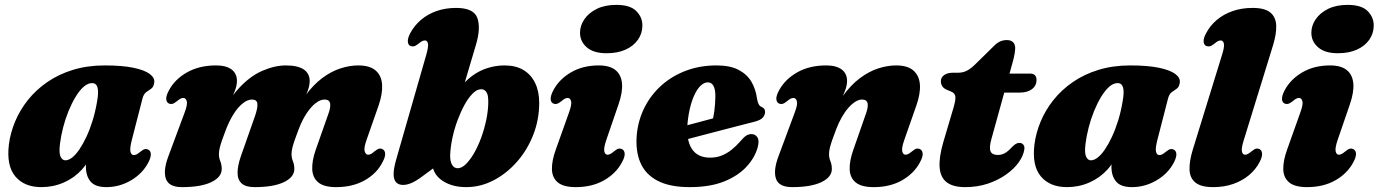

<svg xmlns="http://www.w3.org/2000/svg" viewBox="-20 -753 5658 788"><path d="M521 -178.5Q512 -143.5 515.5 -130Q519 -116.5 529 -116.5Q534.5 -116.5 540.2 -119.2Q546 -122 554.5 -129Q566.5 -139 574 -140.8Q581.5 -142.5 589 -138.5Q598.5 -133.5 599 -120.2Q599.5 -107 589 -86.5Q565.5 -41 518 -13Q470.5 15 416.5 15Q371 15 351.8 -7.8Q332.5 -30.5 332.5 -69Q332.5 -81.5 333.5 -95Q334.5 -108.5 336.2 -122.5Q338 -136.5 340.5 -149.8Q343 -163 346 -175.5L359.5 -136.5Q347 -91 315.8 -56.8Q284.5 -22.5 241.5 -3.8Q198.5 15 150 15Q80 15 43 -28.8Q6 -72.5 16.5 -160Q22.5 -207.5 42 -254.2Q61.5 -301 94.5 -342.5Q127.5 -384 173.8 -416Q220 -448 279.2 -466.2Q338.5 -484.5 410 -484.5Q481 -484.5 527 -475Q573 -465.5 594.5 -449.5Q616 -433.5 613 -413.5Q610.5 -396 600.5 -389Q590.5 -382 580.2 -374.8Q570 -367.5 565 -349.5ZM226 -162Q221.5 -124 228.8 -109.5Q236 -95 248 -95Q261.5 -95 276.2 -106.5Q291 -118 305.8 -139.8Q320.5 -161.5 334.5 -191.2Q348.5 -221 360 -258Q371.5 -295 378.5 -337Q385.5 -376 380.2 -394Q375 -412 358 -412Q340.5 -412 323.2 -396.8Q306 -381.5 290.2 -355.5Q274.5 -329.5 261.2 -297Q248 -264.5 239 -229.5Q230 -194.5 226 -162Z M968.5 -111.5 1027 -278Q1038.5 -312 1036.2 -328.2Q1034 -344.5 1014 -344.5Q996.5 -344.5 977.2 -329.5Q958 -314.5 940.2 -287.2Q922.5 -260 908 -223Q899 -199.5 892.2 -180.2Q885.5 -161 882 -146.8Q878.5 -132.5 878.5 -121.5Q878.5 -105 884.2 -91.2Q890 -77.5 890 -59.5Q890 -26 847.2 -5.5Q804.5 15 727 15Q673 15 661 -19Q649 -53 671 -111.5L737.5 -290.5Q750.5 -324.5 746.5 -337.8Q742.5 -351 732.5 -351Q727 -351 721.2 -348.2Q715.5 -345.5 706.5 -338Q695 -328.5 687.5 -326.8Q680 -325 672.5 -328.5Q663 -333.5 662.2 -346.8Q661.5 -360 672.5 -380.5Q696.5 -427 747.2 -455.8Q798 -484.5 866.5 -484.5Q908 -484.5 930.2 -468Q952.5 -451.5 952.5 -420.5Q952.5 -402 943.8 -379.5Q935 -357 923.8 -333Q912.5 -309 902.8 -285Q893 -261 891.5 -240L875 -244.5Q910 -335.5 957.5 -387.8Q1005 -440 1056.2 -462.2Q1107.5 -484.5 1153.5 -484.5Q1202 -484.5 1226.5 -468Q1251 -451.5 1251 -420.5Q1251 -402 1242.8 -379.8Q1234.5 -357.5 1223.2 -333.2Q1212 -309 1202.8 -285Q1193.5 -261 1192 -240L1171.5 -244.5Q1198 -312.5 1231.8 -358.8Q1265.5 -405 1302.8 -432.8Q1340 -460.5 1378 -472.5Q1416 -484.5 1450 -484.5Q1498.5 -484.5 1522.2 -463.2Q1546 -442 1548.2 -405.2Q1550.5 -368.5 1534 -320.5L1484.5 -179Q1472.5 -145.5 1476.8 -131.8Q1481 -118 1490.5 -118Q1497 -118 1502.5 -121Q1508 -124 1516 -131Q1528.5 -141 1536.2 -142.8Q1544 -144.5 1550.5 -140.5Q1560 -135.5 1560.8 -122.2Q1561.5 -109 1550.5 -88.5Q1527.5 -42 1477.8 -13.5Q1428 15 1359.5 15Q1310 15 1286.5 -4.2Q1263 -23.5 1261.5 -58Q1260 -92.5 1275.5 -137.5L1325 -278Q1338 -311.5 1335 -328Q1332 -344.5 1312 -344.5Q1294.5 -344.5 1275.2 -329.5Q1256 -314.5 1238 -287.2Q1220 -260 1206 -223Q1197 -199.5 1190.2 -180.2Q1183.5 -161 1180 -146.8Q1176.5 -132.5 1176.5 -121.5Q1176.5 -105 1182.2 -91.2Q1188 -77.5 1188 -59.5Q1188 -26 1145.2 -5.5Q1102.5 15 1025 15Q988.5 15 971.8 -0.2Q955 -15.5 955 -44Q955 -72.5 968.5 -111.5Z M1729 -526.5Q1739 -561 1736.5 -574Q1734 -587 1724 -587Q1718 -587 1712.5 -584.2Q1707 -581.5 1698 -574Q1686.5 -564.5 1678.8 -563Q1671 -561.5 1663.5 -564.5Q1654.5 -569.5 1653.8 -582.8Q1653 -596 1663.5 -616.5Q1680 -647.5 1707.2 -671Q1734.5 -694.5 1771.2 -707.5Q1808 -720.5 1852 -720.5Q1924.5 -720.5 1939.2 -679Q1954 -637.5 1933 -568L1854 -301.5L1821 -299.5Q1837 -348.5 1861.8 -383.5Q1886.5 -418.5 1917 -441Q1947.5 -463.5 1981.8 -474Q2016 -484.5 2050.5 -484.5Q2096.5 -484.5 2128 -465.8Q2159.5 -447 2176.2 -412.5Q2193 -378 2193 -331Q2193 -262 2168.5 -199.5Q2144 -137 2101.5 -88.8Q2059 -40.5 2005.5 -12.8Q1952 15 1893.5 15Q1828.5 15 1787.8 -17.2Q1747 -49.5 1753.5 -112.5L1788.5 -84.5L1711 -27.5Q1687.5 -10 1668.8 -2Q1650 6 1634.5 6Q1616.5 6 1606.2 -4.2Q1596 -14.5 1595.5 -36.8Q1595 -59 1605.5 -96.5ZM1951.5 -386.5Q1936 -385.5 1919 -368.2Q1902 -351 1886.5 -322.8Q1871 -294.5 1858 -259.8Q1845 -225 1837 -188Q1829 -151 1827.5 -117Q1827 -90.5 1835.5 -76.5Q1844 -62.5 1858.5 -62.5Q1874.5 -62.5 1891.8 -79.2Q1909 -96 1925.5 -124.2Q1942 -152.5 1955 -188.2Q1968 -224 1976 -262.5Q1984 -301 1984 -337.5Q1984 -357 1979.8 -367.8Q1975.5 -378.5 1968.2 -383Q1961 -387.5 1951.5 -386.5Z M2468.5 -179Q2457 -145 2460.2 -131.5Q2463.5 -118 2473.5 -118Q2479 -118 2484.8 -121Q2490.5 -124 2499 -131Q2511 -141 2518.5 -142.8Q2526 -144.5 2533.5 -140.5Q2543 -135.5 2543.8 -122.2Q2544.5 -109 2533.5 -88.5Q2509.5 -42 2460 -13.5Q2410.5 15 2343 15Q2292.5 15 2269.2 -4.5Q2246 -24 2245.2 -58.5Q2244.5 -93 2261 -139L2315 -290.5Q2327.5 -324.5 2323.8 -337.8Q2320 -351 2310 -351Q2304.5 -351 2298.8 -348.2Q2293 -345.5 2284.5 -338Q2272.5 -328.5 2265 -326.8Q2257.5 -325 2250 -328.5Q2240.5 -333.5 2240 -346.8Q2239.5 -360 2250 -380.5Q2273.5 -426.5 2322.5 -455.5Q2371.5 -484.5 2437.5 -484.5Q2482 -484.5 2505.8 -465.5Q2529.5 -446.5 2532.8 -410.5Q2536 -374.5 2518 -323ZM2469.5 -534.5Q2416 -534.5 2388.2 -558.8Q2360.5 -583 2360.5 -618.5Q2360.5 -648 2378.5 -674.2Q2396.5 -700.5 2429.8 -716.8Q2463 -733 2509.5 -733Q2566 -733 2591.2 -707.8Q2616.5 -682.5 2616.5 -648.5Q2616.5 -616 2598.2 -590Q2580 -564 2547.2 -549.2Q2514.5 -534.5 2469.5 -534.5Z M2694 -210.5Q2694 -210.5 2710.5 -215Q2727 -219.5 2753.8 -226.5Q2780.5 -233.5 2811.2 -241.8Q2842 -250 2871.5 -257.8Q2901 -265.5 2922 -271.5L2902 -249.5Q2908 -269.5 2911.8 -297.5Q2915.5 -325.5 2916 -359.5Q2916 -386 2908.2 -400.5Q2900.5 -415 2885 -415Q2871.5 -415 2858.2 -403.8Q2845 -392.5 2833.8 -371Q2822.5 -349.5 2814.2 -319Q2806 -288.5 2802 -250Q2795.5 -179.5 2819 -142.8Q2842.5 -106 2894.5 -106Q2920 -106 2941.5 -114.5Q2963 -123 2982 -138Q3001 -153 3017.5 -172Q3033 -190.5 3043.2 -196.8Q3053.5 -203 3066 -202.5Q3080 -202 3088.5 -189.5Q3097 -177 3090 -149.5Q3078.5 -106.5 3044 -69Q3009.5 -31.5 2951.8 -8.2Q2894 15 2810.5 15Q2728.5 15 2678.2 -11.5Q2628 -38 2607.8 -86.5Q2587.5 -135 2593.5 -201Q2599.5 -261.5 2625.8 -313Q2652 -364.5 2695.2 -403Q2738.5 -441.5 2795.8 -463Q2853 -484.5 2921 -484.5Q2976 -484.5 3010.8 -466.5Q3045.5 -448.5 3063.8 -417.8Q3082 -387 3087 -347.5Q3089 -336 3093 -327Q3097 -318 3104 -315Q3111.5 -312 3115.8 -307Q3120 -302 3120 -293.5Q3120 -281 3110.5 -270.2Q3101 -259.5 3075 -253Q3051 -247 3014.5 -237.5Q2978 -228 2935.5 -217Q2893 -206 2851.2 -195Q2809.5 -184 2775 -175Q2740.5 -166 2719.8 -160.5Q2699 -155 2699 -155Z M3176.5 -328.5Q3167 -333.5 3166.2 -346.8Q3165.5 -360 3176.5 -380.5Q3201 -427 3251.5 -455.8Q3302 -484.5 3370.5 -484.5Q3412 -484.5 3434.2 -468Q3456.5 -451.5 3456.5 -420.5Q3456.5 -402 3447.8 -379.5Q3439 -357 3427.8 -333Q3416.5 -309 3406.8 -285Q3397 -261 3395.5 -240L3379 -244.5Q3405.5 -312.5 3439 -358.8Q3472.5 -405 3510 -432.8Q3547.5 -460.5 3585.2 -472.5Q3623 -484.5 3657.5 -484.5Q3705.5 -484.5 3729.2 -463.2Q3753 -442 3755.5 -405.2Q3758 -368.5 3741 -320.5L3691.5 -179Q3679.5 -145 3683 -131.5Q3686.5 -118 3696.5 -118Q3702 -118 3707.8 -121Q3713.5 -124 3722 -131Q3734 -141 3741.5 -142.8Q3749 -144.5 3756.5 -140.5Q3766 -135.5 3766.8 -122.2Q3767.5 -109 3756.5 -88.5Q3732.5 -42 3683 -13.5Q3633.5 15 3566 15Q3515.5 15 3492 -4.2Q3468.5 -23.5 3467.2 -58Q3466 -92.5 3482 -137.5L3531 -278Q3544 -311.5 3541 -328Q3538 -344.5 3518 -344.5Q3505 -344.5 3490.8 -335.8Q3476.5 -327 3462.5 -311.2Q3448.5 -295.5 3435.5 -273Q3422.5 -250.5 3412 -223Q3403 -199.5 3396.2 -180.2Q3389.5 -161 3386 -146.8Q3382.5 -132.5 3382.5 -121.5Q3382.5 -105 3388.2 -91.2Q3394 -77.5 3394 -59.5Q3394 -26 3351.2 -5.5Q3308.5 15 3231 15Q3177 15 3165 -19Q3153 -53 3175 -111.5L3241.5 -290.5Q3254.5 -324.5 3250.5 -337.8Q3246.5 -351 3236.5 -351Q3231 -351 3225.2 -348.2Q3219.5 -345.5 3210.5 -338Q3199 -328.5 3191.5 -326.8Q3184 -325 3176.5 -328.5Z M3885 -376.5 3865 -385Q3852.5 -390.5 3847 -399.5Q3841.5 -408.5 3841.5 -419.5Q3841.5 -435.5 3855 -445Q3868.5 -454.5 3891 -454.5H3912.5Q3932.5 -454.5 3949 -463.2Q3965.5 -472 3982 -488.5L4061.5 -566.5Q4074 -578.5 4086 -583.5Q4098 -588.5 4112 -588.5Q4129.5 -588.5 4138 -579.5Q4146.5 -570.5 4146.5 -556.5Q4146.5 -548 4144.2 -533.2Q4142 -518.5 4136.5 -499L4048.5 -181Q4039 -146 4045.5 -131.5Q4052 -117 4075.5 -117Q4090 -117 4103.5 -124.2Q4117 -131.5 4132.5 -148.5Q4142.5 -158.5 4149.2 -162.5Q4156 -166.5 4164 -166.5Q4174 -166.5 4180 -159.2Q4186 -152 4184 -139.5Q4180 -113.5 4160.8 -86.5Q4141.5 -59.5 4109 -36.5Q4076.5 -13.5 4034 0.8Q3991.5 15 3941 15Q3892 15 3866 -4.5Q3840 -24 3836.5 -64.5Q3833 -105 3851 -168L3893.5 -311.5Q3903 -344 3900.8 -357.5Q3898.5 -371 3885 -376.5ZM4067 -373 4091.5 -451H4207.5Q4234 -451 4234 -425Q4234 -401 4215.2 -387Q4196.5 -373 4165 -373Z M4730 -178.5Q4721 -143.5 4724.5 -130Q4728 -116.5 4738 -116.5Q4743.5 -116.5 4749.2 -119.2Q4755 -122 4763.5 -129Q4775.5 -139 4783 -140.8Q4790.5 -142.5 4798 -138.5Q4807.5 -133.5 4808 -120.2Q4808.5 -107 4798 -86.5Q4774.5 -41 4727 -13Q4679.5 15 4625.5 15Q4580 15 4560.8 -7.8Q4541.5 -30.5 4541.5 -69Q4541.5 -81.5 4542.5 -95Q4543.5 -108.5 4545.2 -122.5Q4547 -136.5 4549.5 -149.8Q4552 -163 4555 -175.5L4568.5 -136.5Q4556 -91 4524.8 -56.8Q4493.5 -22.5 4450.5 -3.8Q4407.5 15 4359 15Q4289 15 4252 -28.8Q4215 -72.5 4225.5 -160Q4231.5 -207.5 4251 -254.2Q4270.5 -301 4303.5 -342.5Q4336.5 -384 4382.8 -416Q4429 -448 4488.2 -466.2Q4547.5 -484.5 4619 -484.5Q4690 -484.5 4736 -475Q4782 -465.5 4803.5 -449.5Q4825 -433.5 4822 -413.5Q4819.5 -396 4809.5 -389Q4799.5 -382 4789.2 -374.8Q4779 -367.5 4774 -349.5ZM4435 -162Q4430.5 -124 4437.8 -109.5Q4445 -95 4457 -95Q4470.5 -95 4485.2 -106.5Q4500 -118 4514.8 -139.8Q4529.5 -161.5 4543.5 -191.2Q4557.5 -221 4569 -258Q4580.5 -295 4587.5 -337Q4594.5 -376 4589.2 -394Q4584 -412 4567 -412Q4549.5 -412 4532.2 -396.8Q4515 -381.5 4499.2 -355.5Q4483.5 -329.5 4470.2 -297Q4457 -264.5 4448 -229.5Q4439 -194.5 4435 -162Z M5205 -568 5085 -179Q5074 -144.5 5077 -131.2Q5080 -118 5090 -118Q5095.5 -118 5101.2 -121Q5107 -124 5115.5 -131Q5127.5 -141 5135 -142.8Q5142.5 -144.5 5150 -140.5Q5159 -135.5 5159.8 -122.2Q5160.5 -109 5150 -88.5Q5134 -57.5 5106.2 -34.2Q5078.5 -11 5041.2 2Q5004 15 4959 15Q4909 15 4886 -4Q4863 -23 4862 -57.2Q4861 -91.5 4875 -137.5L4995 -526.5Q5006 -561 5003 -574Q5000 -587 4990 -587Q4984.5 -587 4978.8 -584.2Q4973 -581.5 4964.5 -574Q4952.5 -564.5 4945 -563Q4937.5 -561.5 4930 -564.5Q4920.5 -569.5 4919.8 -582.8Q4919 -596 4930 -616.5Q4946 -647.5 4973.8 -671Q5001.5 -694.5 5038.8 -707.5Q5076 -720.5 5121 -720.5Q5171 -720.5 5193.8 -701.5Q5216.5 -682.5 5217.8 -648.2Q5219 -614 5205 -568Z M5470 -179Q5458.5 -145 5461.8 -131.5Q5465 -118 5475 -118Q5480.5 -118 5486.2 -121Q5492 -124 5500.5 -131Q5512.5 -141 5520 -142.8Q5527.5 -144.5 5535 -140.5Q5544.5 -135.5 5545.2 -122.2Q5546 -109 5535 -88.5Q5511 -42 5461.5 -13.5Q5412 15 5344.5 15Q5294 15 5270.8 -4.5Q5247.5 -24 5246.8 -58.5Q5246 -93 5262.5 -139L5316.5 -290.5Q5329 -324.5 5325.2 -337.8Q5321.5 -351 5311.5 -351Q5306 -351 5300.2 -348.2Q5294.5 -345.5 5286 -338Q5274 -328.5 5266.5 -326.8Q5259 -325 5251.5 -328.5Q5242 -333.5 5241.5 -346.8Q5241 -360 5251.5 -380.5Q5275 -426.5 5324 -455.5Q5373 -484.5 5439 -484.5Q5483.5 -484.5 5507.2 -465.5Q5531 -446.5 5534.2 -410.5Q5537.5 -374.5 5519.5 -323ZM5471 -534.5Q5417.5 -534.5 5389.8 -558.8Q5362 -583 5362 -618.5Q5362 -648 5380 -674.2Q5398 -700.5 5431.2 -716.8Q5464.5 -733 5511 -733Q5567.5 -733 5592.8 -707.8Q5618 -682.5 5618 -648.5Q5618 -616 5599.8 -590Q5581.5 -564 5548.8 -549.2Q5516 -534.5 5471 -534.5Z"/></svg>

Font: Fraunces Black
Style: Italic
Weight: 900
Italic angle: -16°
Version: Version 1.000;[b76b70a41]